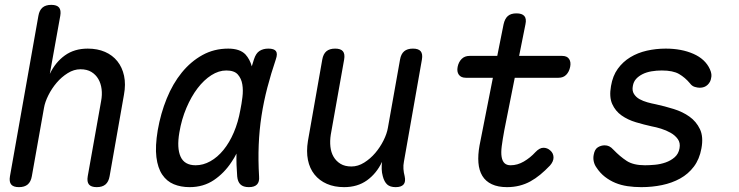

<svg xmlns="http://www.w3.org/2000/svg" viewBox="-20 -760 3040 790"><path d="M161 -316 111 -35Q107 -12 94 -1Q81 10 58 10Q35 10 26 -1Q17 -12 21 -35L138 -695Q142 -718 155 -729Q168 -740 191 -740Q214 -740 223 -729Q232 -718 228 -695L185 -456Q208 -504 247 -532Q286 -560 341 -560Q381 -560 412 -546.5Q443 -533 463 -508Q483 -483 490.5 -448Q498 -413 490 -370L431 -35Q427 -12 414 -1Q401 10 378 10Q355 10 346 -1Q337 -12 341 -35L396 -344Q401 -370 398 -393.5Q395 -417 384.5 -435Q374 -453 356 -464Q338 -475 311 -475Q284 -475 258.5 -459Q233 -443 213 -419.5Q193 -396 179 -368Q165 -340 161 -316Z M760 10Q724 10 695 -2Q666 -14 647.5 -41.5Q629 -69 623.5 -113.5Q618 -158 629 -224Q641 -293 666 -354.5Q691 -416 728 -461.5Q765 -507 813 -533.5Q861 -560 919 -560Q967 -560 990 -536Q1008 -516 1016 -487Q1020 -501 1025 -516Q1033 -541 1048 -550.5Q1063 -560 1084 -560Q1108 -560 1115.5 -549.5Q1123 -539 1115 -516Q1095 -457 1080 -399.5Q1065 -342 1056 -283.5Q1047 -225 1044.5 -163.5Q1042 -102 1046 -34Q1048 -12 1037.5 -1Q1027 10 1004 10Q981 10 969.5 -1Q958 -12 956 -34Q952 -82 953 -128Q944 -110 933 -94Q903 -48 860 -19Q817 10 760 10ZM785 -80Q816 -80 845.5 -96.5Q875 -113 899.5 -143Q924 -173 942 -215Q960 -257 969 -308Q974 -332 977.5 -360.5Q981 -389 977 -413Q973 -437 958.5 -453.5Q944 -470 911 -470Q880 -470 849.5 -450.5Q819 -431 793 -397Q767 -363 747 -316Q727 -269 718 -215Q707 -151 723 -115.5Q739 -80 785 -80Z M1608 10Q1585 10 1573 -1Q1561 -12 1555 -35Q1551 -49 1550.5 -64.5Q1550 -80 1552 -94Q1529 -46 1490 -18Q1451 10 1396 10Q1356 10 1325 -3.5Q1294 -17 1274 -42Q1254 -67 1247 -102Q1240 -137 1247 -180L1306 -515Q1310 -538 1323 -549Q1336 -560 1359 -560Q1382 -560 1391 -549Q1400 -538 1396 -515L1341 -206Q1337 -180 1339.5 -156.5Q1342 -133 1352.5 -115Q1363 -97 1381 -86Q1399 -75 1426 -75Q1453 -75 1478.5 -91Q1504 -107 1524 -130.5Q1544 -154 1558 -182Q1572 -210 1576 -234L1626 -515Q1630 -538 1643 -549Q1656 -560 1679 -560Q1702 -560 1711 -549Q1720 -538 1716 -515L1642 -95Q1639 -80 1640 -65Q1641 -50 1645 -35Q1650 -12 1640.5 -1Q1631 10 1608 10Z M2293 -530Q2313 -530 2321.5 -517.5Q2330 -505 2326 -485Q2322 -465 2310 -452.5Q2298 -440 2278 -440H2098L2055 -224Q2048 -186 2044.5 -159Q2041 -132 2044 -114.5Q2047 -97 2056 -88.5Q2065 -80 2081 -80Q2109 -80 2135.5 -95.5Q2162 -111 2183 -134Q2200 -152 2216 -152Q2232 -152 2244 -141Q2257 -130 2257.5 -113Q2258 -96 2243 -79Q2223 -58 2203 -41.5Q2183 -25 2162 -13.5Q2141 -2 2117 4Q2093 10 2066 10Q2029 10 2003.5 -2Q1978 -14 1964.5 -36.5Q1951 -59 1948.5 -90.5Q1946 -122 1953 -161L2008 -440H1897Q1877 -440 1868 -452.5Q1859 -465 1863 -485Q1867 -505 1879.5 -517.5Q1892 -530 1912 -530H2026L2052 -660Q2057 -683 2069.5 -694Q2082 -705 2105 -705Q2128 -705 2137.5 -694Q2147 -683 2142 -660L2116 -530Z M2619 10Q2589 10 2562 6Q2535 2 2512 -7.5Q2489 -17 2469 -32.5Q2449 -48 2434 -71Q2426 -82 2423 -96Q2420 -110 2423 -124Q2427 -146 2440 -154Q2453 -162 2468 -162Q2478 -162 2486.5 -158Q2495 -154 2504 -144Q2531 -116 2558.5 -98Q2586 -80 2634 -80Q2651 -80 2674 -82Q2697 -84 2718.5 -91.5Q2740 -99 2756 -113Q2772 -127 2776 -150Q2780 -172 2769 -187.5Q2758 -203 2739.5 -213.5Q2721 -224 2700 -230.5Q2679 -237 2662 -240Q2630 -247 2596.5 -257Q2563 -267 2537.5 -285Q2512 -303 2499 -332Q2486 -361 2494 -406Q2501 -448 2522 -477Q2543 -506 2573.5 -524.5Q2604 -543 2641.5 -551.5Q2679 -560 2719 -560Q2784 -560 2833 -538.5Q2882 -517 2901 -475Q2906 -464 2907 -455Q2908 -446 2906 -439Q2904 -423 2891.5 -411Q2879 -399 2859 -399Q2850 -399 2838.5 -402.5Q2827 -406 2819 -417Q2799 -441 2774 -455.5Q2749 -470 2703 -470Q2681 -470 2660.5 -466.5Q2640 -463 2624 -455Q2608 -447 2597.5 -435.5Q2587 -424 2584 -407Q2580 -387 2588.5 -373.5Q2597 -360 2611.5 -352Q2626 -344 2644 -339Q2662 -334 2678 -331Q2715 -323 2752 -311.5Q2789 -300 2817 -280Q2845 -260 2860 -228.5Q2875 -197 2866 -149Q2858 -105 2835 -74.5Q2812 -44 2778.5 -25.5Q2745 -7 2704 1.5Q2663 10 2619 10Z"/></svg>

Font: Maple Mono NL
Style: Italic
Weight: 400
Italic angle: -10°
Monospace: yes
Designer: subframe7536
Version: Version 7.000